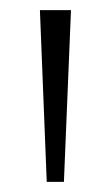

<svg xmlns="http://www.w3.org/2000/svg" viewBox="-20 -828 220 380"><path d="M72.5 -468 59 -808H120.5L106.5 -468Z"/></svg>

Font: Encode Sans Condensed Condensed Light
Style: Regular
Weight: 300
Width: 3
Designer: Multiple Designers
Foundry: Impallari Type
Version: Version 3.000; ttfautohint (v1.8.3) -l 8 -r 50 -G 200 -x 14 